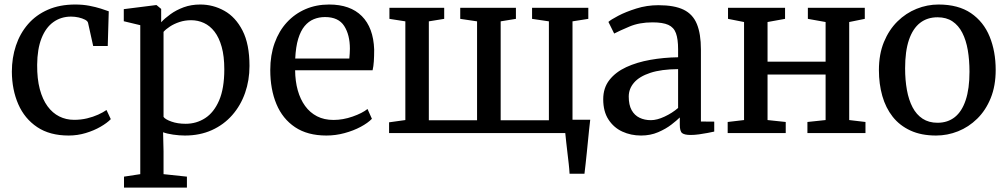

<svg xmlns="http://www.w3.org/2000/svg" viewBox="-20 -589 4461 850"><path d="M284 11Q200.5 11 144.8 -26.2Q89 -63.5 61 -127.5Q33 -191.5 32.5 -271.5Q32.5 -333 50.5 -387Q68.5 -441 104 -482Q139.5 -523 192 -546Q244.5 -569 313 -569Q347 -569 375.5 -563.5Q404 -558 426 -551Q448 -544 461.5 -539L457 -385.5H392.5L370 -487Q368.5 -495.5 356.5 -501.8Q344.5 -508 328 -511.8Q311.5 -515.5 294.5 -515.5Q250 -515.5 216.2 -491.2Q182.5 -467 163.8 -419.5Q145 -372 144.5 -302Q144 -240 156.2 -194.2Q168.5 -148.5 190.5 -118.5Q212.5 -88.5 242.5 -73.5Q272.5 -58.5 308 -58.5Q338.5 -58.5 365.5 -65Q392.5 -71.5 414.5 -81.5Q436.5 -91.5 451.5 -102L470.5 -61.5Q454 -44.5 425 -27.8Q396 -11 359.5 0Q323 11 284 11Z M529 241.5V193L601 182V-477.5L528 -495V-548.5L670.5 -566.5H673L693.5 -549.5V-490.5Q709.5 -508 734.8 -526.2Q760 -544.5 793.2 -556.8Q826.5 -569 866.5 -569Q923.5 -569 973.2 -541.2Q1023 -513.5 1053.8 -453.5Q1084.5 -393.5 1084.5 -297Q1084.5 -233.5 1065 -177.8Q1045.5 -122 1008.2 -79.5Q971 -37 918 -13Q865 11 798.5 11Q774 11 746.5 7Q719 3 702 -3.5L704 80.5V182L807.5 193V241.5ZM802 -41Q849.5 -41 888.2 -66Q927 -91 950 -144.2Q973 -197.5 973 -282Q973 -340 961.5 -381.2Q950 -422.5 929.8 -448.8Q909.5 -475 883 -487.2Q856.5 -499.5 826 -499.5Q798.5 -499.5 774.5 -491.5Q750.5 -483.5 732.2 -471.5Q714 -459.5 704 -448V-71.5Q711.5 -60.5 738.8 -50.8Q766 -41 802 -41Z M1425 11Q1341.5 11 1286.2 -26Q1231 -63 1203.8 -128.2Q1176.5 -193.5 1176.5 -279Q1176.5 -345 1195.8 -398.5Q1215 -452 1250 -490Q1285 -528 1332.5 -548.5Q1380 -569 1437 -569Q1530.5 -569 1581.8 -517.8Q1633 -466.5 1636.5 -370Q1636.5 -340 1635 -317.5Q1633.5 -295 1629.5 -278H1286.5Q1287 -229.5 1298.2 -189.2Q1309.5 -149 1330.8 -119.8Q1352 -90.5 1383.5 -74.2Q1415 -58 1456.5 -58Q1498.5 -58 1541.2 -73Q1584 -88 1607 -106.5L1626.5 -63Q1608.5 -44.5 1576.8 -27.5Q1545 -10.5 1505.5 0.2Q1466 11 1425 11ZM1287 -330H1526.5Q1527.5 -339 1528.2 -351.5Q1529 -364 1529 -373.5Q1529 -434.5 1503.8 -474Q1478.5 -513.5 1419 -513.5Q1392 -513.5 1369 -504Q1346 -494.5 1328.5 -473.5Q1311 -452.5 1300.2 -417.2Q1289.5 -382 1287 -330Z M2501.5 180Q2500.5 160 2497.8 136.2Q2495 112.5 2492.2 88.2Q2489.5 64 2486.8 41.2Q2484 18.5 2482.5 0L2437 -59H2593Q2590.5 -39 2588 -14.8Q2585.5 9.5 2583 35.2Q2580.5 61 2577.8 87Q2575 113 2572.5 136.8Q2570 160.5 2567.5 180ZM1702.5 0V-47.5L1774.5 -57.5V-494.5L1704 -505.5V-554.5H1946.5V-505.5L1878.5 -494.5V-56.5H2092V-494.5L2017.5 -505.5V-554.5H2264V-505.5L2196.5 -494.5V-56.5H2410V-494.5L2335.5 -505.5V-554.5H2584.5V-505.5L2514.5 -494.5V-57.5L2586.5 -47.5V0Z M2818 11Q2773 11 2735 -6.5Q2697 -24 2673.8 -59.8Q2650.5 -95.5 2650.5 -149.5Q2650.5 -200 2678 -235Q2705.5 -270 2752.5 -291.8Q2799.5 -313.5 2858.8 -324Q2918 -334.5 2982 -335.5V-371Q2982 -416 2972.5 -442Q2963 -468 2938.5 -479Q2914 -490 2868.5 -490Q2810.5 -490 2766.8 -471.5Q2723 -453 2699 -440.5L2673.5 -492Q2683.5 -501.5 2716.8 -519Q2750 -536.5 2796.8 -551.2Q2843.5 -566 2895 -566Q2965.5 -566 3006.5 -546Q3047.5 -526 3065.2 -482.5Q3083 -439 3083 -370V-51L3142 -50.5V-6.5Q3131 -4 3112.8 -0.5Q3094.5 3 3074.5 5.8Q3054.5 8.5 3037.5 8.5Q3011 8.5 3000.2 0.5Q2989.5 -7.5 2989.5 -37V-69Q2977 -56.5 2952.5 -37.5Q2928 -18.5 2893.8 -3.8Q2859.5 11 2818 11ZM2861.5 -57Q2888.5 -57 2922.2 -72.8Q2956 -88.5 2982 -111V-283Q2907.5 -282.5 2859 -266.5Q2810.5 -250.5 2787 -223.2Q2763.5 -196 2763.5 -161.5Q2763.5 -124.5 2776.2 -101.5Q2789 -78.5 2811.2 -67.8Q2833.5 -57 2861.5 -57Z M3201.5 0V-49L3274 -57.5V-491.5L3203 -505.5V-554.5H3455.5V-505.5L3378 -491.5V-316H3635V-491.5L3556.5 -505.5V-554.5H3808.5V-505.5L3739.5 -491.5V-57.5L3811.5 -49V0H3554.5V-49L3635 -57.5V-259H3378V-57.5L3458.5 -49V0Z M3871 -278.5Q3871 -349 3893.2 -403Q3915.5 -457 3953 -494Q3990.5 -531 4037.8 -550Q4085 -569 4135 -569Q4222.5 -569 4278.5 -530.8Q4334.5 -492.5 4361.2 -427Q4388 -361.5 4388 -279.5Q4388 -209 4366 -154.8Q4344 -100.5 4306.2 -63.5Q4268.5 -26.5 4221.5 -7.8Q4174.5 11 4124 11Q4058.5 11 4010.8 -11Q3963 -33 3932 -72.2Q3901 -111.5 3886 -164.5Q3871 -217.5 3871 -278.5ZM4130.5 -45.5Q4175.5 -45.5 4207 -70.5Q4238.5 -95.5 4255.2 -145.8Q4272 -196 4272 -271.5Q4272 -323 4264.5 -367Q4257 -411 4240.2 -443.8Q4223.5 -476.5 4196.5 -494.5Q4169.5 -512.5 4130.5 -512.5Q4085 -512.5 4053 -487.5Q4021 -462.5 4004 -412.5Q3987 -362.5 3987 -286.5Q3987 -234.5 3995 -190.5Q4003 -146.5 4020 -114Q4037 -81.5 4064.5 -63.5Q4092 -45.5 4130.5 -45.5Z"/></svg>

Font: Merriweather 20pt
Style: Regular
Weight: 400
Version: Version 2.100